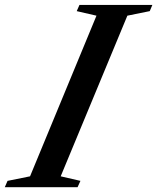

<svg xmlns="http://www.w3.org/2000/svg" viewBox="-85 -782 656 802"><path d="M-65 0 -53.5 -26.5 40.5 -45.5 318 -716.5 235.5 -735.5 247 -761.5H551.5L540.5 -735.5L447 -716.5L168.5 -45.5L251 -26.5L239 0Z"/></svg>

Font: Libre Caslon Text Medium Italic
Style: Regular
Weight: 500
Italic angle: -22.583°
Designer: Pablo Impallari, Rodrigo Fuenzalida, Katja Schimmel
Foundry: Pablo Impallari, Rodrigo Fuenzalida
Version: Version 2.000